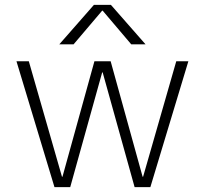

<svg xmlns="http://www.w3.org/2000/svg" viewBox="-20 -773 846 793"><path d="M402 -729 284 -590H225L368 -753H438L581 -590H522L404 -729ZM404 -474H402L270 0H205L48 -520H99L236 -43H238L370 -520H437L569 -43H571L708 -520H758L601 0H536Z"/></svg>

Font: Mplus 1p Light
Style: Regular
Weight: 300
Version: Version 1.061